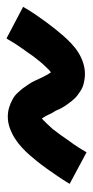

<svg xmlns="http://www.w3.org/2000/svg" viewBox="132 -630 286 590"><g transform="rotate(-90 275.0 -335.0)"><path d="M102 -212 5 -264Q17 -284 29 -301.5Q41 -319 52 -334.5Q63 -350 73.5 -363Q84 -376 93.5 -387Q103 -398 116.5 -410.5Q130 -423 145 -432.5Q160 -442 177 -448Q194 -454 211 -454Q219 -454 226 -453Q233 -452 239.5 -450Q246 -448 252 -445.5Q258 -443 264.5 -439.5Q271 -436 276 -432Q281 -428 285 -423.5Q289 -419 293.5 -414Q298 -409 302 -403Q306 -397 310 -391.5Q314 -386 317 -380.5Q320 -375 322.5 -369.5Q325 -364 327.5 -358.5Q330 -353 334 -345Q338 -337 341.5 -331Q345 -325 349 -319.5Q353 -314 352 -312H351Q349 -312 346.5 -313Q344 -314 341 -314H339Q339 -315 344 -318.5Q349 -322 353.5 -326Q358 -330 362.5 -335Q367 -340 369.5 -342.5Q372 -345 375 -348.5Q378 -352 381 -355.5Q384 -359 386.5 -362.5Q389 -366 392.5 -370Q396 -374 399 -378.5Q402 -383 405.5 -388Q409 -393 412.5 -398Q416 -403 420 -408.5Q424 -414 428 -420Q432 -426 436 -432Q440 -438 443.5 -444.5Q447 -451 452 -458L549 -407Q537 -386 525 -368.5Q513 -351 502 -336Q491 -321 480.5 -308Q470 -295 460.5 -284Q451 -273 437.5 -260Q424 -247 409 -237.5Q394 -228 377 -222.5Q360 -217 343 -217Q335 -217 328 -218Q321 -219 314.5 -220.5Q308 -222 302 -224.5Q296 -227 290 -231Q284 -235 278.5 -239Q273 -243 269 -247Q265 -251 260.5 -256.5Q256 -262 252 -267.5Q248 -273 244 -279Q240 -285 237 -290.5Q234 -296 232 -301.5Q230 -307 226.5 -312Q223 -317 219.5 -325Q216 -333 212.5 -339Q209 -345 205 -350.5Q201 -356 201 -358H202Q204 -358 207 -357.5Q210 -357 213 -357H215Q215 -356 209.5 -352Q204 -348 200 -344Q196 -340 191.5 -335.5Q187 -331 184.5 -328Q182 -325 179 -322Q176 -319 173 -315.5Q170 -312 167.5 -308Q165 -304 161.5 -300Q158 -296 155 -291.5Q152 -287 148.5 -282Q145 -277 141.5 -272Q138 -267 134 -261.5Q130 -256 126 -250.5Q122 -245 118 -238.5Q114 -232 110 -225.5Q106 -219 102 -212Z"/></g></svg>

Font: Lode
Style: Bold Italic
Weight: 700
Italic angle: -11°
Monospace: yes
Designer: Belleve Invis
Foundry: Belleve Invis
Version: Version 29.2.0; ttfautohint (v1.8.3)